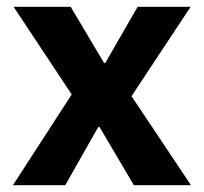

<svg xmlns="http://www.w3.org/2000/svg" viewBox="-20 -545 600 565"><path d="M18 0 191 -267 20 -525H188L286 -360H290L385 -525H541L367 -262L542 0H374L273 -171H269L172 0Z"/></svg>

Font: Plexus Sans Bold
Style: Regular
Weight: 700
Version: Version 2.001;PS 002.001;hotconv 1.0.70;makeotf.lib2.5.58329